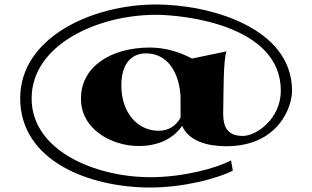

<svg xmlns="http://www.w3.org/2000/svg" viewBox="-20 -725 1392 856"><path d="M988 -73C1222 -73 1282 -249 1282 -320C1282 -605 910 -705 676 -705C391 -705 70 -558 70 -287C70 -7 378 111 650 111C799 111 948 71 1018 36L1010 -10C943 26 794 65 651 65C403 65 121 -54 121 -286C121 -525 415 -659 675 -659C795 -659 1232 -615 1232 -321C1232 -195 1123 -119 1063 -119C992 -119 976 -161 975 -215C977 -309 975 -460 990 -496L836 -464C776 -496 711 -513 648 -513C471 -513 341 -425 341 -287C339 -149 478 -74 598 -74C691 -74 756 -111 792 -164C821 -96 905 -73 988 -73ZM785 -283V-201C765 -164 732 -142 687 -142C597 -142 521 -218 521 -344C521 -448 572 -487 630 -487C749 -487 785 -364 785 -283Z"/></svg>

Font: Coconat
Style: Bold
Weight: 900
Width: 8
Designer: Sara Lavazza
Foundry: Collletttivo
Version: Version 1.000;Glyphs 3.2 (3217)